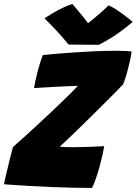

<svg xmlns="http://www.w3.org/2000/svg" viewBox="-34 -918 674 945"><path d="M419 7Q330.5 7 222.5 2.8Q114.5 -1.5 -14.5 -11Q-10.5 -30.5 -2.5 -65Q5.5 -99.5 14.5 -135.5Q23.5 -171.5 29.5 -194Q52.5 -214 82.2 -241Q112 -268 145 -298.5Q178 -329 210.5 -359.5Q243 -390 271.2 -417.2Q299.5 -444.5 320 -465Q340.5 -485.5 349.5 -495.5Q338 -495.5 312.5 -494.2Q287 -493 254.8 -491.5Q222.5 -490 190.5 -488Q158.5 -486 133.5 -484.5Q136 -500.5 141 -523.8Q146 -547 151.5 -567.5Q158 -591 164.5 -612Q171 -633 176.5 -647Q198 -649.5 239.5 -653Q281 -656.5 331.8 -660Q382.5 -663.5 433.2 -665.8Q484 -668 524 -668Q537 -668 555 -667.8Q573 -667.5 589.5 -666.8Q606 -666 613.5 -665Q612.5 -649.5 607.5 -627.2Q602.5 -605 597 -583Q590 -555.5 582.8 -532.8Q575.5 -510 571.5 -502.5Q559 -489 535.5 -465.2Q512 -441.5 482.5 -412Q453 -382.5 421 -351Q389 -319.5 358.2 -289.5Q327.5 -259.5 302 -235.2Q276.5 -211 260.5 -196.5Q266.5 -195.5 274.8 -194.8Q283 -194 296 -193.8Q309 -193.5 329 -193.5Q361.5 -193.5 400.5 -195Q439.5 -196.5 479 -198.5Q476.5 -183 470.5 -156Q464.5 -129 457 -101Q448 -67.5 436.8 -36.2Q425.5 -5 419 7ZM500.5 -891.5Q515.5 -885.5 534.2 -873.5Q553 -861.5 571.2 -848Q589.5 -834.5 602.8 -823.8Q616 -813 619 -810Q556.5 -758 512.8 -731.5Q469 -705 452 -697.5Q440 -697.5 411.8 -697.8Q383.5 -698 353 -698.2Q322.5 -698.5 303 -699Q275 -734 246.2 -764.8Q217.5 -795.5 185 -828Q199 -837 223 -851.5Q247 -866 274 -879.2Q301 -892.5 322.5 -898Q337 -881.5 349.8 -866.2Q362.5 -851 372.8 -838Q383 -825 390.8 -815.2Q398.5 -805.5 402.5 -800H394Q399 -803 416.8 -817.5Q434.5 -832 457.5 -852Q480.5 -872 500.5 -891.5Z"/></svg>

Font: Grandstander Thin Black
Style: Italic
Weight: 900
Italic angle: -15°
Version: Version 1.200